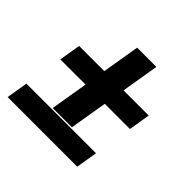

<svg xmlns="http://www.w3.org/2000/svg" viewBox="-146 -720 868 868"><g transform="rotate(45 288.0 -286.0)"><path d="M188 -109H311L341 -289H502L519 -392H358L388 -572H265L235 -392H74L57 -289H218ZM9 0H454L471 -103H26Z"/></g></svg>

Font: Iosevka Sparkle Oblique
Style: Bold
Weight: 700
Italic angle: -9°
Designer: Belleve Invis
Foundry: Belleve Invis
Version: Version 4.5.0; ttfautohint (v1.8.3)